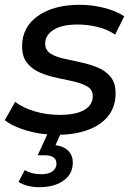

<svg xmlns="http://www.w3.org/2000/svg" viewBox="-32 -555 553 799"><path d="M206 6Q139 6 79.5 -11.5Q20 -29 -12 -55L31 -131Q62 -107 111.5 -92Q161 -77 215 -77Q284 -77 319 -97.5Q354 -118 354 -155Q354 -181 333 -194Q312 -207 278.5 -215Q245 -223 207.5 -230.5Q170 -238 136.5 -252Q103 -266 81.5 -292Q60 -318 60 -363Q60 -442 125.5 -488.5Q191 -535 300 -535Q352 -535 402.5 -522Q453 -509 485 -487L447 -411Q415 -433 373.5 -443Q332 -453 291 -453Q225 -453 190.5 -430.5Q156 -408 156 -374Q156 -347 177 -333Q198 -319 231.5 -311.5Q265 -304 302.5 -296Q340 -288 373.5 -274.5Q407 -261 428 -235.5Q449 -210 449 -166Q449 -111 418.5 -72.5Q388 -34 333 -14Q278 6 206 6ZM132 224Q80 224 45 202L71 153Q100 170 139 170Q171 170 187 157.5Q203 145 203 126Q203 91 152 91H125L170 -7H224L199 49Q234 54 252.5 73Q271 92 271 121Q271 169 232.5 196.5Q194 224 132 224Z"/></svg>

Font: Montserrat Medium
Style: Italic
Weight: 500
Italic angle: -11.3°
Designer: Julieta Ulanovsky
Foundry: Julieta Ulanovsky
Version: Version 9.000; ttfautohint (v1.8.4.7-5d5b)